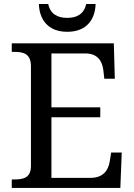

<svg xmlns="http://www.w3.org/2000/svg" viewBox="-20 -928 663 948"><path d="M426.8 -49.8H233.9V-349.1H475.1V-397.9H233.9V-664.1H401.9C461.9 -664.1 484.9 -626 490.2 -582L495.1 -539.1H546.9L542 -713.9H38.1V-671.9H50.8C97.2 -671.9 132.8 -662.1 132.8 -600.1V-108.9C132.8 -50.3 96.2 -42 50.8 -42H38.1V0H574.2L581.1 -174.8H528.8L522 -131.8C515.1 -86.9 489.3 -49.8 426.8 -49.8ZM171.9 -908.2C174.3 -833 215.8 -771 312 -771C409.2 -771 449.7 -833.5 452.1 -908.2H405.8C394.5 -859.4 360.8 -839.8 312 -839.8C262.7 -839.8 229 -859.4 217.8 -908.2Z"/></svg>

Font: The Erased English
Style: Regular
Weight: 400
Designer: Monotype Design team + ligartures altered by 180 Amsterdam
Foundry: Monotype Imaging Inc.
Version: Version 1.030;Glyphs 3.1.2 (3151)